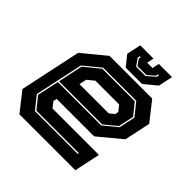

<svg xmlns="http://www.w3.org/2000/svg" viewBox="-181 -839 987 987"><g transform="rotate(45 313.0 -345.0)"><path d="M526 -540 607 -437 576.5 -294.5 452 -191.5H180L175.5 -172L199.5 -141.5H537L507 0H100.5L19.5 -103L90.5 -437L215.5 -540ZM472 -467 523 -404 505 -319.5 438 -264H124.5L153 -399L236.5 -467ZM476 -474H235.5L146.5 -401L90 -137L145 -68H456.5L458 -75H149L97.5 -139L123 -257H438.5L511.5 -317L530.5 -406ZM427 -398.5H254.5L217.5 -368L209 -328H422L447.5 -349L451.5 -368ZM317 -556 272.5 -612 289 -690H385L377 -652H416L424 -690H520L503.5 -612L436 -556ZM351.5 -597.5H419.5L463.5 -636L466 -649H459L456.5 -637L419.5 -604.5H354.5L331.5 -637L334 -649H327L324.5 -636Z"/></g></svg>

Font: Tourney Thin ExtraBold
Style: Italic
Weight: 800
Italic angle: -12°
Version: Version 1.015